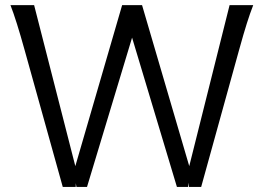

<svg xmlns="http://www.w3.org/2000/svg" viewBox="-20 -733 1047 753"><path d="M720.2 -16.6 717.8 0H673.8L498 -585.4L321.3 0H279.8L277.3 -14.6L276.9 0H226.1L77.1 -534.7Q43.9 -654.8 21 -712.9H113.8L275.4 -81.5L459 -712.9H537.1L722.2 -81.5L880.4 -712.9H973.1Q960.9 -681.6 948.5 -642.6Q936 -603.5 917 -534.7L769 0H721.2Z"/></svg>

Font: Lesson One Light
Style: Regular
Weight: 300
Designer: But Ko, Victor Gaultney, Annie Olsen, Julie Remington, Don Collingsworth, Eric Hays, Becca Hirsbrunner
Version: Version 1.100